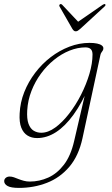

<svg xmlns="http://www.w3.org/2000/svg" viewBox="-60 -667 548 938"><path d="M343 8Q324.5 94 278.8 147.8Q233 201.5 169.2 226.2Q105.5 251 32.5 251Q-6 251 -22.8 241.8Q-39.5 232.5 -39.5 218Q-39.5 208.5 -32 202Q-24.5 195.5 -12.5 195.5Q-2.5 195.5 8 199.2Q18.5 203 30.5 207.8Q42.5 212.5 56.2 216.2Q70 220 85.5 220Q132.5 220 175.8 200.5Q219 181 252.2 137.8Q285.5 94.5 302 23L365.5 -250L374 -242.5Q339.5 -162.5 299 -106.5Q258.5 -50.5 213.8 -21.5Q169 7.5 121 7.5Q94.5 7.5 74.5 -4.8Q54.5 -17 44 -43.2Q33.5 -69.5 36 -112.5Q38.5 -166.5 58.5 -217Q78.5 -267.5 111.8 -311.2Q145 -355 187.8 -387.8Q230.5 -420.5 279 -439Q327.5 -457.5 377.5 -457.5Q399.5 -457.5 414.5 -454.2Q429.5 -451 437.2 -445Q445 -439 445 -431.5Q445 -424.5 442 -420Q439 -415.5 435.5 -410.5Q432 -405.5 430.5 -398.5ZM73 -128Q70.5 -86.5 79.2 -62.5Q88 -38.5 104.5 -28.5Q121 -18.5 141.5 -18.5Q175 -18.5 210 -44Q245 -69.5 277.5 -111.5Q310 -153.5 335.8 -204Q361.5 -254.5 376.8 -306Q392 -357.5 392 -400.5Q392 -419 383.2 -427.2Q374.5 -435.5 357.5 -435.5Q319.5 -435.5 280 -419.8Q240.5 -404 204.5 -375Q168.5 -346 140 -307.2Q111.5 -268.5 93.8 -223Q76 -177.5 73 -128ZM322.5 -560 244 -643.5Q241.5 -646 239 -647Q236.5 -648 233 -646Q230.5 -644.5 229.8 -641.5Q229 -638.5 231 -635L293.5 -526Q297 -520.5 300.8 -517.2Q304.5 -514 310 -514Q315.5 -514 320.5 -517.2Q325.5 -520.5 332 -526L450.5 -635Q454.5 -638.5 455.2 -641.5Q456 -644.5 454 -646Q452 -648 448.8 -647Q445.5 -646 441.5 -643.5L320.5 -560Z"/></svg>

Font: Fraunces Thin
Style: Italic
Weight: 250
Italic angle: -16°
Version: Version 1.000;[b76b70a41]